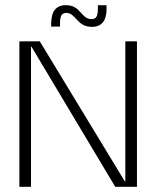

<svg xmlns="http://www.w3.org/2000/svg" viewBox="-20 -723 609 743"><path d="M465 -21H463L134 -563H55V0H100V-542H102L426 0H510V-563H465ZM336 -619C384 -619 395 -658 392 -703H359C359 -668 358 -649 334 -649C293 -649 294 -703 235 -703C184 -703 177 -661 178 -620H212C212 -653 213 -673 237 -673C274 -673 277 -619 336 -619Z"/></svg>

Font: OSH Darker Grotesque
Style: Regular
Weight: 400
Designer: Gabriel Lam
Foundry: TypeRant
Version: Version 1.000;Glyphs 3.1.1 (3148)